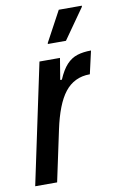

<svg xmlns="http://www.w3.org/2000/svg" viewBox="-82 -755 493 802"><g transform="rotate(-10 164.5 -354.5)"><path d="M1 0 109 -510H196L181 -419H188Q205 -459 225 -480.5Q245 -502 270.5 -510Q296 -518 329 -518L307 -421Q273 -421 246.5 -408Q220 -395 200.5 -370Q181 -345 166 -306.5Q151 -268 140 -216L94 0ZM156 -576 157 -581 226 -709H324L323 -704L233 -576Z"/></g></svg>

Font: Saira Condensed Medium
Style: Italic
Weight: 500
Width: 3
Italic angle: -12°
Designer: Hector Gatti with collaboration of the Omnibus-Type team
Foundry: Omnibus-Type
Version: Version 1.101